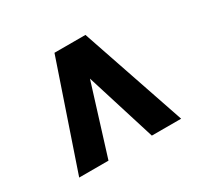

<svg xmlns="http://www.w3.org/2000/svg" viewBox="-97 -814 684 655"><g transform="rotate(-30 244.5 -486.5)"><path d="M183.4 -692 43.6 -281.2H159L244.2 -555.2L329.8 -281.2H445.2L305.4 -692Z"/></g></svg>

Font: Secuela Light
Style: Regular
Weight: 300
Designer: Fernando Haro
Foundry: deFharo
Version: Version 1.708